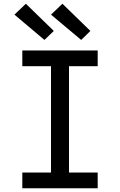

<svg xmlns="http://www.w3.org/2000/svg" viewBox="-20 -1004 640 1024"><path d="M99 0V-84H252V-651H99V-735H501V-651H348V-84H501V0ZM413 -791 252 -926 313 -984 462 -839ZM217 -791 57 -926 118 -984 267 -839Z"/></svg>

Font: Iosevka Fixed Curly Md Ex
Style: Regular
Weight: 500
Width: 7
Monospace: yes
Designer: Belleve Invis
Foundry: Belleve Invis
Version: Version 30.1.2